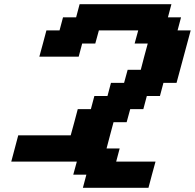

<svg xmlns="http://www.w3.org/2000/svg" viewBox="-20 -895 929 915"><path d="M375 0H687.5Q692.9 -21 704.1 -62.5Q715.3 -104 721.2 -125H533.7L550.3 -187.5H487.8Q493.2 -208 504.2 -249.8Q515.1 -291.5 521 -312.5H583.5L600.6 -375H663.1L679.7 -437.5H742.2L758.8 -500H821.3Q832.5 -541.5 855 -625Q877.4 -708.5 888.7 -750H826.2L842.8 -812.5H780.3L796.9 -875H359.4L342.8 -812.5H280.3L263.7 -750H201.2Q195.8 -729.5 184.6 -687.7Q173.3 -646 167.5 -625H355L371.6 -687.5H434.1L451.2 -750H638.7L621.6 -687.5H684.1Q678.2 -667 667.2 -625.2Q656.2 -583.5 650.9 -562.5H588.4L571.3 -500H508.8L492.2 -437.5H429.7L413.1 -375H350.6Q345.2 -354 334 -312.3Q322.8 -270.5 316.9 -250H66.9Q61.5 -229 50.3 -187.3Q39.1 -145.5 33.7 -125H346.2L329.1 -62.5H391.6Z"/></svg>

Font: Faithful 32x
Style: SemiboldOblique
Weight: 400
Foundry: Faithful Resource Pack
Version: Version 1.0; January 27, 2023